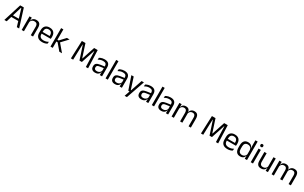

<svg xmlns="http://www.w3.org/2000/svg" viewBox="456 -3230 9446 5963"><g transform="rotate(30 5179.0 -249.0)"><path d="M108.5 0H24.5L224.5 -639H355.5L556 0H472L296.5 -583H284ZM435.5 -188.5H144.5V-257.5H435.5Z M1054 0H973V-303.5Q973 -343 962.2 -371.5Q951.5 -400 927.2 -415.8Q903 -431.5 861 -431.5Q822.5 -431.5 794.2 -417Q766 -402.5 748.5 -377.8Q731 -353 724 -321.5L709.5 -379H727Q735 -412 755 -439.2Q775 -466.5 808.8 -482.8Q842.5 -499 891.5 -499Q949.5 -499 985.2 -477Q1021 -455 1037.5 -413.8Q1054 -372.5 1054 -312.5ZM727.5 0H646.5V-488H727.5L724 -371L727.5 -366.5Z M1384.5 11Q1273 11 1216.5 -43.5Q1160 -98 1160 -199.5V-286.5Q1160 -389.5 1212.5 -445.2Q1265 -501 1366 -501Q1434 -501 1479.5 -475.8Q1525 -450.5 1548 -404Q1571 -357.5 1571 -293V-275Q1571 -259 1569.8 -243Q1568.5 -227 1566.5 -211.5H1492Q1493 -235.5 1493.2 -257Q1493.5 -278.5 1493.5 -296.5Q1493.5 -341 1479.2 -371.8Q1465 -402.5 1436.8 -418.8Q1408.5 -435 1366 -435Q1303 -435 1271.5 -398.5Q1240 -362 1240 -294V-247.5L1240.5 -237.5V-191Q1240.5 -160.5 1249.5 -136Q1258.5 -111.5 1277.8 -93.8Q1297 -76 1326.8 -66.8Q1356.5 -57.5 1397.5 -57.5Q1445 -57.5 1486 -70Q1527 -82.5 1563 -104L1555.5 -34Q1523 -13.5 1480 -1.2Q1437 11 1384.5 11ZM1549.5 -211.5H1202.5V-272.5H1549.5Z M2093 0H1996L1803 -227.5H1751.5V-290.5H1803L1988 -488H2084L1862.5 -252.5V-272ZM1759.5 0H1679V-662.5H1759.5Z M2492 0H2411.5L2436 -639H2564.5L2716 -177H2723L2874.5 -639H3003.5L3028 0H2947.5L2938.5 -269.5L2930 -552.5H2921L2763 -73.5H2676.5L2518.5 -552.5H2509.5L2500.5 -269Z M3528 0H3447.5L3451 -118.5L3448 -131V-286.5L3448.5 -315Q3448.5 -374.5 3418.2 -403Q3388 -431.5 3322.5 -431.5Q3270 -431.5 3226.2 -416.5Q3182.5 -401.5 3148.5 -381.5L3156 -450.5Q3175 -462 3201.2 -473.2Q3227.5 -484.5 3261.2 -492Q3295 -499.5 3335.5 -499.5Q3388 -499.5 3424.8 -486.8Q3461.5 -474 3484.2 -450Q3507 -426 3517.5 -392Q3528 -358 3528 -316ZM3279.5 10.5Q3207 10.5 3168.2 -24.8Q3129.5 -60 3129.5 -125.5V-140Q3129.5 -207.5 3171.2 -240.8Q3213 -274 3304 -287L3458.5 -309L3463 -250L3314 -228.5Q3258 -220.5 3234 -201.2Q3210 -182 3210 -144.5V-136.5Q3210 -98 3233.8 -77.5Q3257.5 -57 3305 -57Q3347 -57 3377 -71.5Q3407 -86 3425.5 -110.5Q3444 -135 3450.5 -165L3463 -110H3447.5Q3440.5 -78 3421.2 -50.5Q3402 -23 3367.5 -6.2Q3333 10.5 3279.5 10.5Z M3735 0H3654.5V-662.5H3735Z M4239.5 0H4159L4162.5 -118.5L4159.5 -131V-286.5L4160 -315Q4160 -374.5 4129.8 -403Q4099.5 -431.5 4034 -431.5Q3981.5 -431.5 3937.8 -416.5Q3894 -401.5 3860 -381.5L3867.5 -450.5Q3886.5 -462 3912.8 -473.2Q3939 -484.5 3972.8 -492Q4006.5 -499.5 4047 -499.5Q4099.5 -499.5 4136.2 -486.8Q4173 -474 4195.8 -450Q4218.5 -426 4229 -392Q4239.5 -358 4239.5 -316ZM3991 10.5Q3918.5 10.5 3879.8 -24.8Q3841 -60 3841 -125.5V-140Q3841 -207.5 3882.8 -240.8Q3924.5 -274 4015.5 -287L4170 -309L4174.5 -250L4025.5 -228.5Q3969.5 -220.5 3945.5 -201.2Q3921.5 -182 3921.5 -144.5V-136.5Q3921.5 -98 3945.2 -77.5Q3969 -57 4016.5 -57Q4058.5 -57 4088.5 -71.5Q4118.5 -86 4137 -110.5Q4155.5 -135 4162 -165L4174.5 -110H4159Q4152 -78 4132.8 -50.5Q4113.5 -23 4079 -6.2Q4044.5 10.5 3991 10.5Z M4515.5 -75.5H4562L4519.5 -57L4665.5 -488H4749L4519.5 172H4437.5L4514.5 -51L4550 -20H4458L4298.5 -488H4382.5Z M5186.5 0H5106L5109.5 -118.5L5106.5 -131V-286.5L5107 -315Q5107 -374.5 5076.8 -403Q5046.5 -431.5 4981 -431.5Q4928.5 -431.5 4884.8 -416.5Q4841 -401.5 4807 -381.5L4814.5 -450.5Q4833.5 -462 4859.8 -473.2Q4886 -484.5 4919.8 -492Q4953.5 -499.5 4994 -499.5Q5046.5 -499.5 5083.2 -486.8Q5120 -474 5142.8 -450Q5165.5 -426 5176 -392Q5186.5 -358 5186.5 -316ZM4938 10.5Q4865.5 10.5 4826.8 -24.8Q4788 -60 4788 -125.5V-140Q4788 -207.5 4829.8 -240.8Q4871.5 -274 4962.5 -287L5117 -309L5121.5 -250L4972.5 -228.5Q4916.5 -220.5 4892.5 -201.2Q4868.5 -182 4868.5 -144.5V-136.5Q4868.5 -98 4892.2 -77.5Q4916 -57 4963.5 -57Q5005.5 -57 5035.5 -71.5Q5065.5 -86 5084 -110.5Q5102.5 -135 5109 -165L5121.5 -110H5106Q5099 -78 5079.8 -50.5Q5060.5 -23 5026 -6.2Q4991.5 10.5 4938 10.5Z M5393.5 0H5313V-662.5H5393.5Z M5898 0H5817.5L5821 -118.5L5818 -131V-286.5L5818.5 -315Q5818.5 -374.5 5788.2 -403Q5758 -431.5 5692.5 -431.5Q5640 -431.5 5596.2 -416.5Q5552.5 -401.5 5518.5 -381.5L5526 -450.5Q5545 -462 5571.2 -473.2Q5597.5 -484.5 5631.2 -492Q5665 -499.5 5705.5 -499.5Q5758 -499.5 5794.8 -486.8Q5831.5 -474 5854.2 -450Q5877 -426 5887.5 -392Q5898 -358 5898 -316ZM5649.5 10.5Q5577 10.5 5538.2 -24.8Q5499.5 -60 5499.5 -125.5V-140Q5499.5 -207.5 5541.2 -240.8Q5583 -274 5674 -287L5828.5 -309L5833 -250L5684 -228.5Q5628 -220.5 5604 -201.2Q5580 -182 5580 -144.5V-136.5Q5580 -98 5603.8 -77.5Q5627.5 -57 5675 -57Q5717 -57 5747 -71.5Q5777 -86 5795.5 -110.5Q5814 -135 5820.5 -165L5833 -110H5817.5Q5810.5 -78 5791.2 -50.5Q5772 -23 5737.5 -6.2Q5703 10.5 5649.5 10.5Z M6712.5 0H6631.5V-305.5Q6631.5 -344 6621.8 -372.2Q6612 -400.5 6589.8 -416Q6567.5 -431.5 6530 -431.5Q6494.5 -431.5 6468.5 -417Q6442.5 -402.5 6426.5 -378.2Q6410.5 -354 6404 -323L6391.5 -380.5H6401.5Q6409.5 -412 6428.5 -439Q6447.5 -466 6480 -482.5Q6512.5 -499 6560.5 -499Q6615 -499 6648.2 -477.5Q6681.5 -456 6697 -414.8Q6712.5 -373.5 6712.5 -314.5ZM6103 0H6022V-488H6103L6099.5 -371L6103 -366ZM6407.5 0H6327V-305.5Q6327 -344 6317.2 -372.2Q6307.5 -400.5 6285.5 -416Q6263.5 -431.5 6226 -431.5Q6190 -431.5 6164 -417Q6138 -402.5 6122 -377.8Q6106 -353 6099.5 -321.5L6084.5 -379H6102.5Q6110 -412 6128.5 -439.2Q6147 -466.5 6178.8 -482.8Q6210.5 -499 6256 -499Q6323.5 -499 6358.8 -464Q6394 -429 6403 -362Q6405.5 -352 6406.5 -340.2Q6407.5 -328.5 6407.5 -317Z M7156.5 0H7076L7100.5 -639H7229L7380.5 -177H7387.5L7539 -639H7668L7692.5 0H7612L7603 -269.5L7594.5 -552.5H7585.5L7427.5 -73.5H7341L7183 -552.5H7174L7165 -269Z M8027 11Q7915.5 11 7859 -43.5Q7802.5 -98 7802.5 -199.5V-286.5Q7802.5 -389.5 7855 -445.2Q7907.5 -501 8008.5 -501Q8076.5 -501 8122 -475.8Q8167.5 -450.5 8190.5 -404Q8213.5 -357.5 8213.5 -293V-275Q8213.5 -259 8212.2 -243Q8211 -227 8209 -211.5H8134.5Q8135.5 -235.5 8135.8 -257Q8136 -278.5 8136 -296.5Q8136 -341 8121.8 -371.8Q8107.5 -402.5 8079.2 -418.8Q8051 -435 8008.5 -435Q7945.5 -435 7914 -398.5Q7882.5 -362 7882.5 -294V-247.5L7883 -237.5V-191Q7883 -160.5 7892 -136Q7901 -111.5 7920.2 -93.8Q7939.5 -76 7969.2 -66.8Q7999 -57.5 8040 -57.5Q8087.5 -57.5 8128.5 -70Q8169.5 -82.5 8205.5 -104L8198 -34Q8165.5 -13.5 8122.5 -1.2Q8079.5 11 8027 11ZM8192 -211.5H7845V-272.5H8192Z M8483 10.5Q8395 10.5 8349 -44Q8303 -98.5 8303 -203V-283.5Q8303 -388.5 8349.5 -443.8Q8396 -499 8486.5 -499Q8531.5 -499 8564.5 -483.8Q8597.5 -468.5 8618 -441Q8638.5 -413.5 8645.5 -376H8672L8648 -301.5Q8646.5 -344.5 8628.8 -373.8Q8611 -403 8580.8 -418Q8550.5 -433 8511.5 -433Q8449.5 -433 8416.8 -397Q8384 -361 8384 -291V-198Q8384 -129 8416.8 -93Q8449.5 -57 8511.5 -57Q8548.5 -57 8577 -71.2Q8605.5 -85.5 8624.2 -110.8Q8643 -136 8650 -168L8670 -110H8646Q8639 -77 8619.2 -49.5Q8599.5 -22 8566.2 -5.8Q8533 10.5 8483 10.5ZM8727 0H8646L8649.5 -118L8648 -144V-348L8648.5 -365L8646.5 -503.5V-662.5H8727Z M8941.5 0H8860.5V-488H8941.5ZM8901 -568Q8876 -568 8863.8 -581.2Q8851.5 -594.5 8851.5 -617.5V-620Q8851.5 -643.5 8863.8 -656.5Q8876 -669.5 8901 -669.5Q8926 -669.5 8938.5 -656.5Q8951 -643.5 8951 -620V-617.5Q8951 -594 8938.5 -581Q8926 -568 8901 -568Z M9069.5 -488H9150V-184.5Q9150 -146 9160.8 -117.2Q9171.5 -88.5 9196 -72.8Q9220.5 -57 9262 -57Q9301 -57 9329 -71.2Q9357 -85.5 9374.8 -110.5Q9392.5 -135.5 9399 -167L9413.5 -109.5H9396Q9388.5 -76.5 9368.5 -49.2Q9348.5 -22 9314.8 -5.8Q9281 10.5 9231.5 10.5Q9174 10.5 9138.2 -11.2Q9102.5 -33 9086 -74.8Q9069.5 -116.5 9069.5 -175.5ZM9395.5 -488H9476.5V0H9395.5L9399 -117L9395.5 -122Z M10299 0H10218V-305.5Q10218 -344 10208.2 -372.2Q10198.5 -400.5 10176.2 -416Q10154 -431.5 10116.5 -431.5Q10081 -431.5 10055 -417Q10029 -402.5 10013 -378.2Q9997 -354 9990.5 -323L9978 -380.5H9988Q9996 -412 10015 -439Q10034 -466 10066.5 -482.5Q10099 -499 10147 -499Q10201.5 -499 10234.8 -477.5Q10268 -456 10283.5 -414.8Q10299 -373.5 10299 -314.5ZM9689.5 0H9608.5V-488H9689.5L9686 -371L9689.5 -366ZM9994 0H9913.5V-305.5Q9913.5 -344 9903.8 -372.2Q9894 -400.5 9872 -416Q9850 -431.5 9812.5 -431.5Q9776.5 -431.5 9750.5 -417Q9724.5 -402.5 9708.5 -377.8Q9692.5 -353 9686 -321.5L9671 -379H9689Q9696.5 -412 9715 -439.2Q9733.5 -466.5 9765.2 -482.8Q9797 -499 9842.5 -499Q9910 -499 9945.2 -464Q9980.5 -429 9989.5 -362Q9992 -352 9993 -340.2Q9994 -328.5 9994 -317Z"/></g></svg>

Font: Anek Malayalam Medium
Style: Regular
Weight: 400
Version: Version 1.003